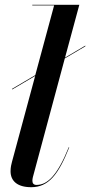

<svg xmlns="http://www.w3.org/2000/svg" viewBox="-20 -770 376 800"><path d="M268.5 -156 266.5 -156.5C218 -36.5 176.5 0.5 132 0.5C120 0.5 115 -6.5 115 -16.5C115 -20.5 115.5 -27 117 -32L250 -526.5L335.5 -577V-580L251 -530L310.5 -750H114.5V-747.5H205.5L127 -457L30.5 -400V-397L126.5 -453.5L30 -96C27.5 -87 24 -73 24 -56.5C24 -16.5 51.5 10 110 10C182.5 10 223.5 -43 268.5 -156Z"/></svg>

Font: Bodoni* 72pt Medium
Style: Italic
Weight: 500
Italic angle: -13°
Version: Version 2.3